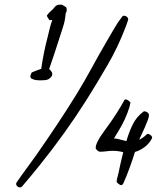

<svg xmlns="http://www.w3.org/2000/svg" viewBox="-20 -778 678 830"><path d="M268.6 -735.4Q268.6 -727.5 263.7 -719.7Q261.7 -688.5 252 -660.2Q242.2 -631.8 233.4 -602.5Q213.9 -541 192.4 -479.5Q197.3 -475.6 201.7 -469.7Q206.1 -463.9 206.1 -458Q206.1 -450.2 198.7 -442.9Q191.4 -435.5 184.6 -433.6Q177.7 -431.6 169.4 -431.2Q161.1 -430.7 153.3 -430.7Q149.4 -430.7 142.1 -431.2Q134.8 -431.6 127.9 -433.6Q121.1 -435.5 116.2 -438.5Q111.3 -441.4 111.3 -447.3Q111.3 -451.2 113.3 -456.1Q115.2 -460.9 117.2 -464.8Q127.9 -469.7 137.7 -473.1Q147.5 -476.6 158.2 -480.5Q163.1 -514.6 169.9 -548.8Q176.8 -583 185.5 -616.2Q190.4 -635.7 194.8 -654.3Q199.2 -672.9 206.1 -691.4H201.2Q199.2 -690.4 197.3 -690.9Q195.3 -691.4 193.4 -691.4Q191.4 -694.3 187 -701.2Q182.6 -708 182.6 -710.9Q190.4 -722.7 200.7 -731Q210.9 -739.3 216.8 -748Q221.7 -753.9 227.1 -755.9Q232.4 -757.8 240.2 -757.8H248L265.6 -747.1Q268.6 -741.2 268.6 -735.4ZM637.7 -181.6Q627 -159.2 606.9 -143.6Q586.9 -127.9 563.5 -121.1Q558.6 -105.5 552.7 -87.9Q546.9 -70.3 540 -51.8Q533.2 -33.2 526.4 -16.1Q519.5 1 512.7 15.6Q508.8 22.5 502.9 22.5Q500 22.5 492.2 16.6Q484.4 10.7 484.4 7.8Q484.4 0 486.8 -8.8Q489.3 -17.6 491.2 -25.4Q496.1 -49.8 501.5 -73.2Q506.8 -96.7 512.7 -120.1Q490.2 -126 467.8 -126Q454.1 -126 439.9 -124Q425.8 -122.1 412.1 -122.1Q407.2 -122.1 400.4 -127.9Q393.6 -133.8 393.6 -138.7Q393.6 -149.4 402.3 -167Q411.1 -184.6 418 -193.4Q425.8 -205.1 433.6 -215.8Q441.4 -226.6 449.2 -237.3Q487.3 -290 518.6 -346.7H519.5Q520.5 -346.7 521.5 -347.7Q522.5 -347.7 524.4 -348.6Q527.3 -348.6 535.6 -342.8Q543.9 -336.9 543.9 -334Q543.9 -333 542 -325.7Q540 -318.4 540 -316.4Q523.4 -261.7 491.2 -210Q486.3 -202.1 481.9 -194.8Q477.5 -187.5 472.7 -179.7Q486.3 -178.7 499.5 -174.8Q512.7 -170.9 526.4 -168Q537.1 -205.1 553.2 -238.8Q569.3 -272.5 600.6 -295.9Q601.6 -295.9 602.5 -296.4Q603.5 -296.9 604.5 -296.9Q610.4 -296.9 617.2 -292Q624 -287.1 624 -280.3Q624 -272.5 618.7 -258.3Q613.3 -244.1 606.4 -228Q599.6 -211.9 592.3 -197.3Q585 -182.6 582 -173.8Q591.8 -178.7 599.6 -184.6Q607.4 -190.4 615.2 -198.2Q616.2 -198.2 617.2 -198.7Q618.2 -199.2 619.1 -199.2Q625 -199.2 631.3 -193.8Q637.7 -188.5 637.7 -181.6ZM534.2 -693.4Q534.2 -692.4 532.2 -687Q530.3 -681.6 528.3 -675.3Q526.4 -668.9 523.9 -663.6Q521.5 -658.2 521.5 -657.2Q489.3 -573.2 444.8 -496.6Q400.4 -419.9 352.5 -343.8Q260.7 -199.2 151.4 -63.5Q132.8 -41 113.8 -17.6Q94.7 5.9 75.2 28.3Q71.3 32.2 66.4 32.2Q60.5 32.2 55.2 27.8Q49.8 23.4 49.8 16.6Q49.8 14.6 51.8 10.7Q73.2 -20.5 95.2 -50.3Q117.2 -80.1 138.7 -110.4Q183.6 -174.8 226.6 -239.3Q269.5 -303.7 310.5 -370.1Q344.7 -425.8 376 -483.4Q407.2 -541 440.4 -597.7Q456.1 -624 472.2 -652.3Q488.3 -680.7 506.8 -704.1Q509.8 -710 516.6 -710Q523.4 -710 528.8 -705.1Q534.2 -700.2 534.2 -693.4Z"/></svg>

Font: Calligraffitti
Style: Regular
Weight: 400
Designer: Dathan Boardman
Foundry: Open Window
Version: Version 1.002